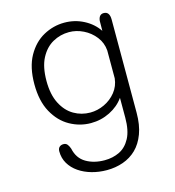

<svg xmlns="http://www.w3.org/2000/svg" viewBox="-109 -578 837 918"><g transform="rotate(-15 309.5 -119.0)"><path d="M308 247.5Q269 247.5 233.5 237.5Q198 227.5 170.2 208.5Q142.5 189.5 126.5 162.5Q110.5 135.5 110.5 102Q110.5 88 118.2 80.8Q126 73.5 138.5 73.5Q151.5 73.5 158.2 82.8Q165 92 169 104Q179.5 153.5 218.2 176.2Q257 199 310 199Q350.5 199 383.8 182.8Q417 166.5 437 128.8Q457 91 457 28V-70.5Q431 -33.5 387 -11.5Q343 10.5 292.5 10.5Q238 10.5 189 -16.8Q140 -44 109.2 -99.8Q78.5 -155.5 78.5 -239Q78.5 -323 109.2 -378Q140 -433 189 -459.8Q238 -486.5 292.5 -486.5Q344 -486.5 388.2 -463.5Q432.5 -440.5 458.5 -401.5L459 -451Q462.5 -482 486.5 -482Q515.5 -482 515.5 -442V19Q515.5 79 499.2 122.5Q483 166 454.8 193.5Q426.5 221 388.8 234.2Q351 247.5 308 247.5ZM302.5 -39Q338.5 -39 372.5 -55Q406.5 -71 429.8 -100Q453 -129 457 -167V-305Q454 -343.5 430.5 -373.5Q407 -403.5 372.8 -420.2Q338.5 -437 302.5 -437Q259 -437 221.8 -416.2Q184.5 -395.5 161.5 -352Q138.5 -308.5 138.5 -239Q138.5 -171.5 161.5 -126.8Q184.5 -82 221.8 -60.5Q259 -39 302.5 -39Z"/></g></svg>

Font: Sono ExtraLight Monospace Light
Style: Regular
Weight: 300
Version: Version 2.112